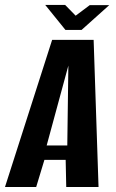

<svg xmlns="http://www.w3.org/2000/svg" viewBox="-51 -751 465 771"><path d="M-31 0 158.4 -591H325L344.7 0H215L212.7 -108.9H127.3L94.3 0ZM136.4 -166.8H219.2L223.5 -487.6ZM211.9 -630.7 130.7 -731.1H210.7L252.8 -688L309.5 -730.5H387.8L276.5 -630.7Z"/></svg>

Font: Alumni Sans SC Thin
Style: Italic
Weight: 100
Italic angle: -8°
Designer: Robert E. Leuschke
Foundry: Robert E. Leuschke
Version: Version 1.016